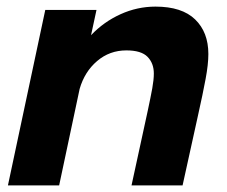

<svg xmlns="http://www.w3.org/2000/svg" viewBox="-20 -561 686 581"><path d="M4 0 117 -531H272L255.5 -454.5Q294 -495 344.8 -518Q395.5 -541 450.5 -541Q530.5 -541 570.5 -502.2Q610.5 -463.5 610.5 -397.5Q610.5 -366.5 602.2 -322.2Q594 -278 579 -211L532.5 0H378L427 -225.5Q436 -267.5 440.8 -293.8Q445.5 -320 445.5 -338.5Q445.5 -369.5 426.5 -389Q407.5 -408.5 362.5 -408.5Q311.5 -408.5 273.8 -376.2Q236 -344 221 -292L159 0Z"/></svg>

Font: Epilogue
Style: Bold Italic
Weight: 700
Italic angle: -12°
Designer: Tyler Finck
Foundry: Etcetera Type Co
Version: Version 2.111; ttfautohint (v1.8.3)